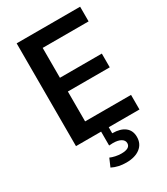

<svg xmlns="http://www.w3.org/2000/svg" viewBox="-224 -796 984 1128"><g transform="rotate(-30 268.5 -232.5)"><path d="M418.5 131.8Q418.5 178.7 383.8 205.3Q349.1 231.9 289.6 231.9Q263.7 231.9 239.7 226.8Q215.8 221.7 193.4 210.4L216.8 156.2Q231 162.6 251.2 167Q271.5 171.4 291 171.4Q351.1 171.4 351.1 135.3Q351.1 115.7 331.5 104.2Q312 92.8 277.3 92.8Q264.6 92.8 251.5 94.2V-0.5H303.2V41Q358.4 41 388.4 64.7Q418.5 88.4 418.5 131.8ZM511.7 -99.1V0H81.1V-697.3H511.7V-597.7H200.2V-395H484.4V-301.8H200.2V-99.1Z"/></g></svg>

Font: Estedad-FD SemiBold
Style: Regular
Weight: 600
Designer: Amin Abedi
Version: Version 7.3